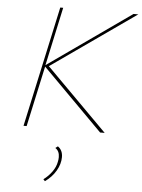

<svg xmlns="http://www.w3.org/2000/svg" viewBox="-62 -706 773 1044"><g transform="rotate(5 325.0 -184.0)"><path d="M190 -335 524 0H499L170 -331L98 0H81L224 -658H240L171 -339L624 -658H650ZM214 280Q241 260 260 233.5Q279 207 284 179Q287 166 287 153Q287 120 264 105L277 95Q304 114 304 152Q304 189 282.5 226Q261 263 223 290Z"/></g></svg>

Font: Ysabeau Thin
Style: Italic
Weight: 200
Italic angle: -12°
Designer: Christian Thalmann (Catharsis Fonts)
Version: Version 0.003